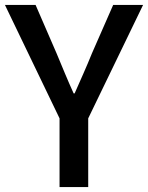

<svg xmlns="http://www.w3.org/2000/svg" viewBox="-23 -757 599 777"><path d="M218 0H334V-278L556 -737H435L349 -541C327 -486 303 -434 279 -379H275C250 -434 229 -486 206 -541L121 -737H-3L218 -278Z"/></svg>

Font: GenYoGothic2 TW M
Style: Regular
Weight: 500
Version: Version 2.100;PS 2.1;hotconv 16.6.51;makeotf.lib2.5.65220 DE